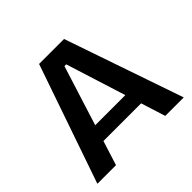

<svg xmlns="http://www.w3.org/2000/svg" viewBox="-162 -833 1006 1006"><g transform="rotate(-45 341.5 -330.0)"><path d="M21 0 249 -660H434L661 0H524L348 -558H335L159 0ZM142 -136V-225H558V-136Z"/></g></svg>

Font: Bricolage Grotesque 17pt SemiBold
Style: Regular
Weight: 600
Version: Version 1.001;gftools[0.9.33.dev8+g029e19f]